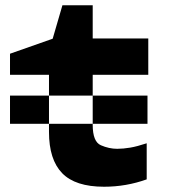

<svg xmlns="http://www.w3.org/2000/svg" viewBox="-20 -699 640 729"><path d="M18 -229V-336H540V-229ZM375 10Q459 10 537 -18V-155Q501 -143 474.5 -138.5Q448 -134 425 -134Q394 -134 363 -147.5Q332 -161 332 -225V-415H543V-553H332V-679H217L180 -552L18 -495V-415H166V-198Q166 -93 216 -41.5Q266 10 375 10Z"/></svg>

Font: Noto Sans Mono Extra
Style: Regular
Weight: 800
Designer: Monotype Design Team
Foundry: Monotype Imaging Inc.
Version: Version 1.900